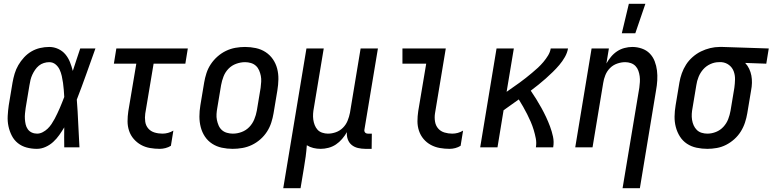

<svg xmlns="http://www.w3.org/2000/svg" viewBox="-20 -775 4064 1010"><path d="M174 8Q146 8 120 1Q94 -6 74 -22Q54 -38 42 -61.5Q30 -85 24.5 -111Q19 -137 20.5 -165Q22 -193 26 -221L46 -341Q50 -364 57 -387.5Q64 -411 76.5 -432.5Q89 -454 106.5 -473Q124 -492 145.5 -504.5Q167 -517 191 -522.5Q215 -528 239 -528Q264 -528 286.5 -517.5Q309 -507 324 -489Q339 -471 348 -448.5Q357 -426 363 -402Q373 -432 382.5 -461.5Q392 -491 402 -520H482Q458 -453 434 -385.5Q410 -318 384 -251Q389 -188 391.5 -125.5Q394 -63 398 0H318Q317 -26 317.5 -52.5Q318 -79 318 -105Q306 -85 292 -65Q278 -45 260 -28.5Q242 -12 219.5 -2Q197 8 174 8ZM175 -72Q190 -72 204.5 -79.5Q219 -87 230.5 -98Q242 -109 251 -122.5Q260 -136 267.5 -150Q275 -164 281.5 -178Q288 -192 294.5 -206.5Q301 -221 306.5 -235.5Q312 -250 318 -265Q317 -284 315.5 -302.5Q314 -321 311.5 -339Q309 -357 305 -375Q301 -393 293.5 -409Q286 -425 272 -436.5Q258 -448 239 -448Q225 -448 210.5 -443.5Q196 -439 184.5 -429.5Q173 -420 164.5 -407.5Q156 -395 150 -382Q144 -369 140.5 -355Q137 -341 135 -327L115 -207Q113 -193 111.5 -178Q110 -163 111 -148.5Q112 -134 115 -120.5Q118 -107 126 -95.5Q134 -84 147 -78Q160 -72 175 -72Z M821 8Q794 8 768.5 3.5Q743 -1 721.5 -13Q700 -25 683.5 -44Q667 -63 659 -87Q651 -111 651 -137Q651 -163 655 -190L697 -440H579L592 -520H968L955 -440H788L744 -177Q741 -156 744 -135Q747 -114 760 -99Q773 -84 793 -78Q813 -72 835 -72Q849 -72 864 -76Q879 -80 892 -88L879 -8Q866 0 850.5 4Q835 8 821 8Z M1204 8Q1175 8 1147 2Q1119 -4 1096 -19Q1073 -34 1058 -56.5Q1043 -79 1036 -106Q1029 -133 1029 -162Q1029 -191 1034 -221L1054 -341Q1058 -365 1066 -390Q1074 -415 1089 -437.5Q1104 -460 1124.5 -478Q1145 -496 1169 -507.5Q1193 -519 1218.5 -523.5Q1244 -528 1269 -528Q1298 -528 1326 -522Q1354 -516 1377 -501Q1400 -486 1415.5 -463.5Q1431 -441 1438 -414Q1445 -387 1444.5 -358Q1444 -329 1439 -299L1419 -179Q1415 -155 1407 -130Q1399 -105 1384.5 -82.5Q1370 -60 1349.5 -42Q1329 -24 1305 -12.5Q1281 -1 1255 3.5Q1229 8 1204 8ZM1205 -72Q1228 -72 1251 -80.5Q1274 -89 1291 -106.5Q1308 -124 1317.5 -147Q1327 -170 1331 -193L1351 -313Q1353 -329 1354 -345Q1355 -361 1352 -376Q1349 -391 1343 -405Q1337 -419 1326 -429Q1315 -439 1300 -443.5Q1285 -448 1269 -448Q1246 -448 1222.5 -439.5Q1199 -431 1182 -413.5Q1165 -396 1156 -373Q1147 -350 1143 -327L1123 -207Q1120 -191 1119 -175Q1118 -159 1121 -144Q1124 -129 1130 -115Q1136 -101 1147 -91Q1158 -81 1173.5 -76.5Q1189 -72 1205 -72Z M1470 215 1592 -520H1683L1631 -207Q1628 -192 1627 -176.5Q1626 -161 1628 -146Q1630 -131 1635.5 -117Q1641 -103 1650.5 -92.5Q1660 -82 1675 -77Q1690 -72 1705 -72Q1726 -72 1747 -79.5Q1768 -87 1784 -103Q1800 -119 1808.5 -140Q1817 -161 1821 -182L1877 -520H1968L1897 -93Q1896 -89 1897 -85Q1898 -81 1900.5 -78Q1903 -75 1907 -73.5Q1911 -72 1916 -72H1936L1935 8H1902Q1882 8 1863 3.5Q1844 -1 1830 -12.5Q1816 -24 1809.5 -42Q1803 -60 1805 -80Q1794 -61 1779.5 -44Q1765 -27 1747 -15Q1729 -3 1708 2.5Q1687 8 1667 8Q1647 8 1628.5 3.5Q1610 -1 1594 -11Q1592 19 1588 48.5Q1584 78 1579 107L1561 215Z M2345 8Q2319 8 2293.5 3.5Q2268 -1 2246 -13Q2224 -25 2208 -44Q2192 -63 2184 -87Q2176 -111 2176 -137Q2176 -163 2180 -190L2222 -440H2097V-520H2325L2268 -177Q2265 -156 2268.5 -135Q2272 -114 2285 -99Q2298 -84 2318 -78Q2338 -72 2359 -72Q2374 -72 2388.5 -76Q2403 -80 2416 -88L2403 -8Q2390 0 2375 4Q2360 8 2345 8Z M2506 0 2592 -520H2683L2645 -292Q2662 -304 2679 -316Q2696 -328 2713 -340Q2730 -352 2746 -365Q2762 -378 2778.5 -391.5Q2795 -405 2810 -419Q2825 -433 2838.5 -449Q2852 -465 2863 -483Q2874 -501 2877 -520H2968Q2964 -497 2951.5 -475Q2939 -453 2922.5 -433.5Q2906 -414 2888 -396.5Q2870 -379 2851 -362Q2832 -345 2812.5 -329.5Q2793 -314 2772 -298Q2787 -276 2801 -253.5Q2815 -231 2828 -207.5Q2841 -184 2852.5 -159.5Q2864 -135 2873.5 -109.5Q2883 -84 2889 -56.5Q2895 -29 2890 0H2799Q2803 -24 2798.5 -47Q2794 -70 2787.5 -91.5Q2781 -113 2772 -134Q2763 -155 2753 -174.5Q2743 -194 2732 -213.5Q2721 -233 2709 -252Q2689 -238 2669 -223.5Q2649 -209 2629 -195L2597 0Z M3255 215 3343 -313Q3345 -328 3346 -343.5Q3347 -359 3345 -374Q3343 -389 3338 -403Q3333 -417 3323 -427.5Q3313 -438 3298.5 -443Q3284 -448 3269 -448Q3248 -448 3226.5 -440.5Q3205 -433 3189 -417Q3173 -401 3164.5 -380Q3156 -359 3153 -338L3097 0H3006L3092 -520H3183L3170 -441Q3180 -459 3194 -476Q3208 -493 3226 -505Q3244 -517 3265 -522.5Q3286 -528 3306 -528Q3332 -528 3356.5 -519.5Q3381 -511 3398 -493.5Q3415 -476 3424 -452.5Q3433 -429 3436 -404Q3439 -379 3437.5 -352.5Q3436 -326 3431 -299L3346 215ZM3251 -600 3288 -755H3375L3322 -600Z M3701 8Q3672 8 3644 2Q3616 -4 3593.5 -19Q3571 -34 3556.5 -57Q3542 -80 3535 -107Q3528 -134 3528.5 -162.5Q3529 -191 3534 -221L3554 -341Q3558 -365 3566.5 -389Q3575 -413 3589 -435Q3603 -457 3623.5 -475Q3644 -493 3667.5 -504.5Q3691 -516 3716 -522Q3741 -528 3765 -528H3781L4024 -520L4011 -440L3900 -444Q3913 -430 3921 -413Q3929 -396 3932.5 -377.5Q3936 -359 3935.5 -339Q3935 -319 3931 -299L3911 -179Q3907 -155 3899 -130.5Q3891 -106 3877 -83.5Q3863 -61 3843 -43Q3823 -25 3799.5 -13Q3776 -1 3750.5 3.5Q3725 8 3701 8ZM3701 -72Q3724 -72 3746.5 -81Q3769 -90 3785.5 -108Q3802 -126 3810.5 -148Q3819 -170 3823 -193L3843 -313Q3846 -335 3846.5 -357.5Q3847 -380 3839.5 -400Q3832 -420 3815 -433Q3798 -446 3776 -448H3761Q3739 -448 3717 -438Q3695 -428 3679.5 -410.5Q3664 -393 3655 -371Q3646 -349 3643 -327L3623 -207Q3620 -192 3619 -176Q3618 -160 3620.5 -144.5Q3623 -129 3629 -115.5Q3635 -102 3645.5 -91.5Q3656 -81 3671 -76.5Q3686 -72 3701 -72Z"/></svg>

Font: Iosevka Term Curly Md Obl
Style: Regular
Weight: 500
Italic angle: -9°
Designer: Belleve Invis
Foundry: Belleve Invis
Version: Version 32.3.0